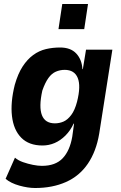

<svg xmlns="http://www.w3.org/2000/svg" viewBox="-20 -752 607 962"><path d="M156 190Q120 190 77 178Q34 166 8 144L55 38Q71 52 95.5 60.5Q120 69 145 74Q170 79 190 79Q258 79 294 41Q330 3 342 -67L351 -132L349 -133Q333 -98 308 -73Q283 -48 254 -35.5Q225 -23 193 -23Q125 -23 86.5 -62Q48 -101 40 -170Q32 -239 54 -327Q70 -383 93.5 -419Q117 -455 146.5 -476.5Q176 -498 210 -506Q244 -514 281 -514Q334 -514 362 -484Q390 -454 393 -406L395 -405L411 -503H543L477 -82Q462 7 420 68.5Q378 130 310.5 160Q243 190 156 190ZM255 -134Q278 -134 298.5 -143Q319 -152 337 -176Q355 -200 366 -242Q386 -321 369.5 -361.5Q353 -402 304 -402Q281 -402 260 -393Q239 -384 222.5 -361Q206 -338 192 -298Q174 -216 190 -175Q206 -134 255 -134ZM273 -606 292 -732H421L402 -606Z"/></svg>

Font: Nunito Sans 7pt Condensed ExtraBold
Style: Italic
Weight: 800
Width: 3
Italic angle: -9°
Designer: Vernon Adams
Foundry: Vernon Adams
Version: Version 3.101;gftools[0.9.27]